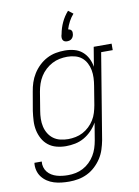

<svg xmlns="http://www.w3.org/2000/svg" viewBox="-103 -829 806 1110"><g transform="rotate(-10 300.0 -274.0)"><path d="M212 213Q189 213 166.5 210.5Q144 208 123 201.5Q102 195 84 183Q66 171 53 154Q40 137 34.5 115Q29 93 32 71H75Q73 88 77.5 104Q82 120 92 132.5Q102 145 116 153.5Q130 162 145.5 166.5Q161 171 178 173Q195 175 212 175Q234 175 256.5 170.5Q279 166 300 155Q321 144 338.5 127Q356 110 368 90Q380 70 387 48.5Q394 27 398 4L415 -98Q401 -73 380.5 -52Q360 -31 335.5 -17Q311 -3 283.5 2.5Q256 8 229 8Q229 8 229 8Q229 8 229 8Q201 8 174 1Q147 -6 126 -22.5Q105 -39 92 -63Q79 -87 73.5 -113.5Q68 -140 69.5 -168.5Q71 -197 75 -226L94 -336Q98 -362 106.5 -388Q115 -414 130 -438Q145 -462 166 -482Q187 -502 212 -515Q237 -528 263.5 -533Q290 -538 317 -538Q346 -538 372.5 -531Q399 -524 419 -507Q439 -490 451 -466Q463 -442 467 -416L486 -530H591V-492H523L440 11Q435 37 426.5 63.5Q418 90 402.5 114Q387 138 365.5 158Q344 178 318.5 190.5Q293 203 266 208Q239 213 212 213ZM249 -30Q270 -30 292.5 -34.5Q315 -39 335 -49.5Q355 -60 372.5 -76.5Q390 -93 402 -112.5Q414 -132 420.5 -153.5Q427 -175 431 -197L449 -307Q453 -330 454 -353.5Q455 -377 451 -399Q447 -421 436.5 -441Q426 -461 409.5 -474.5Q393 -488 370.5 -494Q348 -500 325 -500Q302 -500 279.5 -495.5Q257 -491 236 -480Q215 -469 197 -452.5Q179 -436 166.5 -416Q154 -396 146.5 -374Q139 -352 135 -329L117 -219Q113 -196 112.5 -172.5Q112 -149 117 -127Q122 -105 133.5 -86Q145 -67 162.5 -54Q180 -41 202.5 -35.5Q225 -30 249 -30ZM341 -588Q334 -588 328 -590Q322 -592 318 -597Q314 -602 313 -608.5Q312 -615 313 -622V-624L316 -635Q322 -669 337 -701.5Q352 -734 376 -761L404 -739Q388 -721 376.5 -699.5Q365 -678 358 -655Q364 -654 369 -651.5Q374 -649 377 -644.5Q380 -640 380.5 -634Q381 -628 380 -622Q379 -615 376 -608.5Q373 -602 367.5 -597Q362 -592 355 -590Q348 -588 341 -588Z"/></g></svg>

Font: Iosevka Curly Slab XLtEx
Style: Italic
Weight: 200
Width: 7
Italic angle: -9°
Monospace: yes
Designer: Belleve Invis
Foundry: Belleve Invis
Version: Version 11.1.0; ttfautohint (v1.8.3)